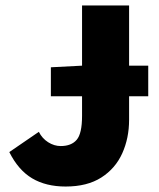

<svg xmlns="http://www.w3.org/2000/svg" viewBox="-20 -670 580 702"><path d="M166 -318V-424L282 -430H522V-318ZM220 12Q148 12 97.5 -18Q47 -48 14 -114L122 -188Q134 -164 156 -150Q178 -136 202 -136Q241 -136 260.5 -159Q280 -182 280 -246V-650H452V-232Q452 -165 427 -109.5Q402 -54 350.5 -21Q299 12 220 12Z"/></svg>

Font: Source Sans 3 ExtraLight Black
Style: Regular
Weight: 900
Version: Version 3.052;hotconv 1.1.0;makeotfexe 2.6.0